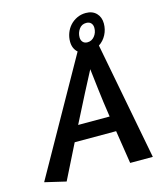

<svg xmlns="http://www.w3.org/2000/svg" viewBox="-161 -909 853 1007"><g transform="rotate(-15 265.0 -406.0)"><path d="M-40 -19 75 8 169 -180H394L422 0H545L423 -637Q449 -654 463.5 -682Q478 -710 478 -742Q478 -777 457 -798.5Q436 -820 400 -820Q374 -820 352 -809.5Q330 -799 314.5 -782Q299 -765 290.5 -742.5Q282 -720 282 -696Q282 -658 307 -636ZM381 -263H210Q252 -347 288 -416Q324 -485 347 -529Q352 -487 360 -417.5Q368 -348 381 -263ZM389 -769Q406 -769 415 -759Q424 -749 424 -733Q424 -707 408.5 -688Q393 -669 370 -669Q354 -669 345 -679Q336 -689 336 -705Q336 -729 350 -749Q364 -769 389 -769Z"/></g></svg>

Font: Amaranth
Style: Italic
Weight: 400
Designer: Gesine Todt
Foundry: Gesine Todt
Version: Version 1.001